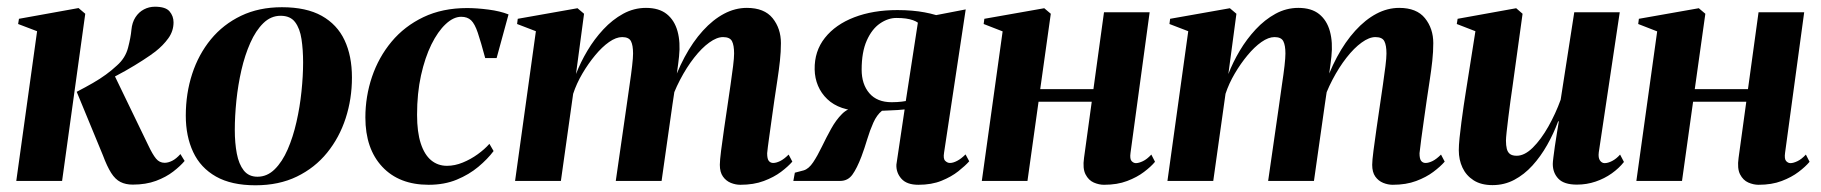

<svg xmlns="http://www.w3.org/2000/svg" viewBox="-20 -539 5426 572"><path d="M28.5 0 90.5 -446 34 -467.5 36.5 -483 214 -515 234 -498 165 0ZM375.5 11Q354.5 11 339 3.2Q323.5 -4.5 311.2 -23.8Q299 -43 286.5 -76.5L208.5 -265.5Q235.5 -279.5 256.8 -291.8Q278 -304 295.5 -316.8Q313 -329.5 328.5 -344Q353.5 -366 361.5 -396.8Q369.5 -427.5 371.5 -450Q373.5 -472 383.5 -487.5Q393.5 -503 408.8 -511Q424 -519 441.5 -519Q473.5 -519 485.2 -505Q497 -491 497 -472.5Q497 -446.5 481.5 -425Q466 -403.5 443 -385.5Q429.5 -375 406 -359.8Q382.5 -344.5 353.8 -328.2Q325 -312 295.5 -297.5Q266 -283 240.5 -273L320 -316.5L422 -105.5Q434.5 -79 444.8 -66.5Q455 -54 470.5 -54Q481 -54 493 -60Q505 -66 517.5 -80L530 -59.5Q517.5 -44.5 496.2 -28Q475 -11.5 444.8 -0.2Q414.5 11 375.5 11Z M820 -517.5Q892.5 -517.5 938.5 -491.8Q984.5 -466 1006.5 -419.2Q1028.5 -372.5 1028.5 -308Q1028.5 -244.5 1009.8 -186.8Q991 -129 954.5 -84Q918 -39 864.5 -13Q811 13 741 13Q669.5 13 623.5 -13Q577.5 -39 555.5 -86Q533.5 -133 533.5 -194.5Q533.5 -260.5 552.5 -318.8Q571.5 -377 608.2 -421.8Q645 -466.5 698.2 -492Q751.5 -517.5 820 -517.5ZM816 -492Q787 -492 764.5 -470Q742 -448 725.8 -411.5Q709.5 -375 699.2 -330.2Q689 -285.5 684.2 -239Q679.5 -192.5 679.5 -152Q679.5 -113 685.5 -81.5Q691.5 -50 706.2 -31.2Q721 -12.5 747 -12.5Q776 -12.5 798.5 -34.8Q821 -57 837 -93.8Q853 -130.5 863.2 -175.5Q873.5 -220.5 878.2 -266.8Q883 -313 883 -353Q883 -391 878.2 -422.5Q873.5 -454 859.2 -473Q845 -492 816 -492Z M1257 11.5Q1169 11.5 1118.8 -42.2Q1068.5 -96 1068.5 -189Q1068.5 -251.5 1088.2 -310Q1108 -368.5 1146.5 -414.8Q1185 -461 1241.5 -488Q1298 -515 1371.5 -515Q1400 -515 1435 -510.5Q1470 -506 1495 -496L1459.5 -366H1425.5Q1412.5 -414.5 1403.5 -441.2Q1394.5 -468 1383.5 -478.5Q1372.5 -489 1354 -489Q1331 -489 1307.8 -467.2Q1284.5 -445.5 1265.2 -406.5Q1246 -367.5 1234.2 -314.2Q1222.5 -261 1222.5 -197Q1222.5 -145.5 1233.5 -111.8Q1244.5 -78 1264.5 -61.5Q1284.5 -45 1311.5 -45Q1335 -45 1358.8 -54.8Q1382.5 -64.5 1403.2 -79.5Q1424 -94.5 1438 -110.5L1450.5 -89Q1432.5 -65 1405 -42Q1377.5 -19 1340.8 -3.8Q1304 11.5 1257 11.5Z M1720 -498 1696 -318.5Q1709.5 -353.5 1730 -388Q1750.5 -422.5 1777.5 -451.5Q1804.5 -480.5 1836.5 -498Q1868.5 -515.5 1904.5 -515.5Q1943.5 -515.5 1966.5 -497Q1989.5 -478.5 1998.5 -445.8Q2007.5 -413 2003 -371Q2002 -363 2000.5 -349.5Q1999 -336 1996.5 -320.2Q1994 -304.5 1991 -290.5L1977 -266.5Q1995 -323 2019.5 -368.8Q2044 -414.5 2074 -447.5Q2104 -480.5 2137 -498Q2170 -515.5 2205 -515.5Q2257 -515.5 2281.8 -484.8Q2306.5 -454 2306.5 -410.5Q2306.5 -385 2303.5 -357.5Q2300.5 -330 2296 -300.8Q2291.5 -271.5 2287 -241Q2283 -213.5 2278.8 -182.8Q2274.5 -152 2270.8 -125.2Q2267 -98.5 2265.5 -82.5Q2265.5 -65.5 2270.5 -59.5Q2275.5 -53.5 2283.5 -53.5Q2292.5 -53.5 2304.2 -59.2Q2316 -65 2329.5 -78.5L2340.5 -57.5Q2328 -43 2306.8 -27Q2285.5 -11 2255.5 0.2Q2225.5 11.5 2185.5 11.5Q2171.5 11.5 2157.2 5.8Q2143 0 2133.8 -13Q2124.5 -26 2124.5 -48Q2124.5 -60.5 2128.2 -90Q2132 -119.5 2137.2 -155.5Q2142.5 -191.5 2147 -222Q2152 -256 2156.5 -287Q2161 -318 2164 -342.2Q2167 -366.5 2167 -379.5Q2167 -404 2160.8 -416.2Q2154.5 -428.5 2134 -428.5Q2115.5 -428.5 2093 -412.2Q2070.5 -396 2048 -367.2Q2025.5 -338.5 2006 -301.2Q1986.5 -264 1973.5 -221.5L1995.5 -308.5Q1993 -291.5 1991.2 -280Q1989.5 -268.5 1987.8 -257Q1986 -245.5 1983.5 -228.5L1951 0H1814.5L1846.5 -222Q1851 -256 1855.8 -287.2Q1860.5 -318.5 1863.2 -342.8Q1866 -367 1866 -379.5Q1866 -404 1859.8 -416.2Q1853.5 -428.5 1833.5 -428.5Q1815.5 -428.5 1794.5 -413.8Q1773.5 -399 1753 -374.2Q1732.5 -349.5 1715 -319.8Q1697.5 -290 1687.5 -259.5L1651 0H1514.5L1576.5 -446L1520.5 -467.5L1522.5 -483L1700.5 -514.5Z M2856.5 -79 2867.5 -58.5Q2855.5 -45 2835 -28.8Q2814.5 -12.5 2785 -0.5Q2755.5 11.5 2716 11.5Q2681.5 11.5 2665.5 -6.5Q2649.5 -24.5 2650.5 -48.5L2675 -213Q2666.5 -212 2654.2 -211.2Q2642 -210.5 2629.5 -210Q2617 -209.5 2607.5 -209Q2592 -196.5 2581.8 -173.5Q2571.5 -150.5 2563.5 -123.8Q2555.5 -97 2546.5 -73Q2533 -37.5 2519.5 -18.8Q2506 0 2483 0H2343.5L2348 -24.5L2374.5 -31.5Q2389.5 -36 2402.5 -55.5Q2415.5 -75 2428.5 -102Q2441.5 -129 2456 -155.2Q2470.5 -181.5 2488.5 -199.5Q2506.5 -217.5 2529.5 -218.5L2549.5 -209Q2515 -208.5 2488.8 -217.5Q2462.5 -226.5 2444.5 -243.8Q2426.5 -261 2417 -283.5Q2407.5 -306 2407 -332Q2406 -386.5 2437.5 -426.2Q2469 -466 2525 -487.5Q2581 -509 2653.5 -509Q2677 -509 2697 -507.2Q2717 -505.5 2734.5 -502.2Q2752 -499 2769 -494L2857 -511L2792.5 -84Q2789.5 -66 2796 -59.8Q2802.5 -53.5 2810 -53.5Q2819.5 -53.5 2831.5 -59.8Q2843.5 -66 2856.5 -79ZM2678.5 -238 2714.5 -471.5Q2709 -475.5 2700 -478.8Q2691 -482 2678.8 -483.8Q2666.5 -485.5 2650.5 -485.5Q2625.5 -485.5 2601.5 -469Q2577.5 -452.5 2562.2 -418.2Q2547 -384 2547 -331.5Q2547 -288 2570 -261.2Q2593 -234.5 2636.5 -234.5Q2645.5 -234.5 2652.8 -235Q2660 -235.5 2666.5 -236.2Q2673 -237 2678.5 -238Z M3348 -83.5Q3345.5 -65.5 3351.2 -59.2Q3357 -53 3364 -53Q3372.5 -53 3384.8 -58.8Q3397 -64.5 3410 -78.5L3421 -57Q3409 -42.5 3388.2 -26.8Q3367.5 -11 3338 0.2Q3308.5 11.5 3269 11.5Q3254 11.5 3238.5 4.8Q3223 -2 3214 -19.5Q3205 -37 3209.5 -68.5L3232.5 -236H3074L3041 0H2905L2967 -445.5L2910.5 -467.5L2912.5 -483L3091 -514.5L3110.5 -498L3079 -273.5H3237.5L3269 -502.5H3405Z M3663.5 -498 3639.5 -318.5Q3653 -353.5 3673.5 -388Q3694 -422.5 3721 -451.5Q3748 -480.5 3780 -498Q3812 -515.5 3848 -515.5Q3887 -515.5 3910 -497Q3933 -478.5 3942 -445.8Q3951 -413 3946.5 -371Q3945.5 -363 3944 -349.5Q3942.5 -336 3940 -320.2Q3937.5 -304.5 3934.5 -290.5L3920.5 -266.5Q3938.5 -323 3963 -368.8Q3987.5 -414.5 4017.5 -447.5Q4047.5 -480.5 4080.5 -498Q4113.5 -515.5 4148.5 -515.5Q4200.5 -515.5 4225.2 -484.8Q4250 -454 4250 -410.5Q4250 -385 4247 -357.5Q4244 -330 4239.5 -300.8Q4235 -271.5 4230.5 -241Q4226.5 -213.5 4222.2 -182.8Q4218 -152 4214.2 -125.2Q4210.5 -98.5 4209 -82.5Q4209 -65.5 4214 -59.5Q4219 -53.5 4227 -53.5Q4236 -53.5 4247.8 -59.2Q4259.5 -65 4273 -78.5L4284 -57.5Q4271.5 -43 4250.2 -27Q4229 -11 4199 0.2Q4169 11.5 4129 11.5Q4115 11.5 4100.8 5.8Q4086.5 0 4077.2 -13Q4068 -26 4068 -48Q4068 -60.5 4071.8 -90Q4075.5 -119.5 4080.8 -155.5Q4086 -191.5 4090.5 -222Q4095.5 -256 4100 -287Q4104.5 -318 4107.5 -342.2Q4110.5 -366.5 4110.5 -379.5Q4110.5 -404 4104.2 -416.2Q4098 -428.5 4077.5 -428.5Q4059 -428.5 4036.5 -412.2Q4014 -396 3991.5 -367.2Q3969 -338.5 3949.5 -301.2Q3930 -264 3917 -221.5L3939 -308.5Q3936.5 -291.5 3934.8 -280Q3933 -268.5 3931.2 -257Q3929.5 -245.5 3927 -228.5L3894.5 0H3758L3790 -222Q3794.5 -256 3799.2 -287.2Q3804 -318.5 3806.8 -342.8Q3809.5 -367 3809.5 -379.5Q3809.5 -404 3803.2 -416.2Q3797 -428.5 3777 -428.5Q3759 -428.5 3738 -413.8Q3717 -399 3696.5 -374.2Q3676 -349.5 3658.5 -319.8Q3641 -290 3631 -259.5L3594.5 0H3458L3520 -446L3464 -467.5L3466 -483L3644 -514.5Z M4426.5 12.5Q4392.5 12.5 4370.2 -1.8Q4348 -16 4337 -39.5Q4326 -63 4326 -91.5Q4326 -105.5 4328.2 -127.8Q4330.5 -150 4333.8 -175.2Q4337 -200.5 4340.5 -223.5Q4344 -246.5 4346.5 -262.5L4375.5 -446L4320 -467.5L4322.5 -483L4497 -514.5L4516 -498L4486 -281Q4483 -262 4479.8 -237.5Q4476.5 -213 4473.5 -188.8Q4470.5 -164.5 4468.5 -146Q4466.5 -127.5 4466.5 -120Q4466.5 -106 4469 -95.8Q4471.5 -85.5 4478.5 -80.2Q4485.5 -75 4498.5 -75Q4522 -75 4546.5 -99.2Q4571 -123.5 4592.8 -162Q4614.5 -200.5 4629.5 -242L4670 -502.5H4805.5L4743 -85Q4741 -69 4746.5 -61Q4752 -53 4760.5 -53Q4770.5 -53 4783 -59.5Q4795.5 -66 4806.5 -78.5L4818 -56.5Q4803.5 -38 4781.8 -22.5Q4760 -7 4733.5 2Q4707 11 4678 11Q4639.5 11 4622.8 -6.5Q4606 -24 4606 -50.5Q4606 -56 4607.8 -70.2Q4609.5 -84.5 4612.2 -103.2Q4615 -122 4618.2 -141.8Q4621.5 -161.5 4624 -177.5H4622Q4608.5 -141 4589.2 -107Q4570 -73 4545.5 -46Q4521 -19 4491.2 -3.2Q4461.5 12.5 4426.5 12.5Z M5298 -83.5Q5295.5 -65.5 5301.2 -59.2Q5307 -53 5314 -53Q5322.5 -53 5334.8 -58.8Q5347 -64.5 5360 -78.5L5371 -57Q5359 -42.5 5338.2 -26.8Q5317.5 -11 5288 0.2Q5258.5 11.5 5219 11.5Q5204 11.5 5188.5 4.8Q5173 -2 5164 -19.5Q5155 -37 5159.5 -68.5L5182.5 -236H5024L4991 0H4855L4917 -445.5L4860.5 -467.5L4862.5 -483L5041 -514.5L5060.5 -498L5029 -273.5H5187.5L5219 -502.5H5355Z"/></svg>

Font: Merriweather 144pt
Style: Bold Italic
Weight: 700
Italic angle: -7.8°
Version: Version 2.101